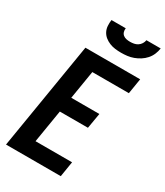

<svg xmlns="http://www.w3.org/2000/svg" viewBox="-231 -1049 983 1142"><g transform="rotate(30 260.5 -477.5)"><path d="M10 0 131 -735H507L490 -630H239L207 -435H400L382 -330H189L152 -105H403L386 0ZM329 -815Q308 -815 288 -817.5Q268 -820 249.5 -827.5Q231 -835 216 -847Q201 -859 192 -876Q183 -893 181.5 -913.5Q180 -934 183 -955H281Q279 -942 282.5 -930Q286 -918 295.5 -910.5Q305 -903 317.5 -900.5Q330 -898 343 -898Q356 -898 369.5 -900.5Q383 -903 394.5 -910.5Q406 -918 413.5 -930Q421 -942 423 -955H521Q518 -934 509.5 -913.5Q501 -893 486 -876Q471 -859 452 -847Q433 -835 412.5 -827.5Q392 -820 371 -817.5Q350 -815 329 -815Z"/></g></svg>

Font: Iosevka Extrabold Oblique
Style: Regular
Weight: 800
Italic angle: -9°
Monospace: yes
Designer: Belleve Invis
Foundry: Belleve Invis
Version: Version 32.5.0; ttfautohint (v1.8.4)